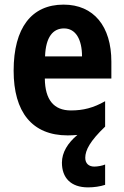

<svg xmlns="http://www.w3.org/2000/svg" viewBox="-20 -576 537 831"><path d="M349 107C349 74 370 34 435 -28V-138C384 -109 340 -98 287 -98C213 -98 175 -144 174 -236H462V-309C462 -462 386 -556 255 -556C117 -556 39 -456 39 -270C39 -92 118 10 273 10C288 10 302 9 315 8C273 43 248 84 248 128C248 193 286 235 361 235C387 235 414 231 435 224V136C424 141 403 145 388 145C365 145 349 132 349 107ZM257 -453C308 -453 335 -405 335 -332H175C178 -417 210 -453 257 -453Z"/></svg>

Font: Noto Sans Devanagari Condensed
Style: Bold
Weight: 700
Width: 3
Designer: Jelle Bosma - Monotype Design Team
Foundry: Monotype Imaging Inc.
Version: Version 2.004